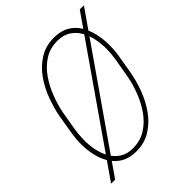

<svg xmlns="http://www.w3.org/2000/svg" viewBox="-213 -852 1010 1010"><g transform="rotate(-45 292.0 -346.5)"><path d="M584.5 -729 52.2 35.6 22.5 35.2 554.2 -729.5ZM525.9 -409.7 507.3 -301.3Q498 -250 477.5 -195.6Q457 -141.1 423.8 -94.5Q390.6 -47.9 343.5 -18.8Q296.4 10.3 234.9 9.8Q185.5 9.3 151.9 -10.5Q118.2 -30.3 97.2 -63.7Q76.2 -97.2 66.9 -138.2Q57.6 -179.2 57.6 -221.2Q57.6 -263.2 64 -301.3L82 -409.2Q91.8 -460.4 112.1 -515.1Q132.3 -569.8 165.5 -616.5Q198.7 -663.1 245.6 -692.1Q292.5 -721.2 354.5 -720.7Q403.8 -720.2 437.7 -700.7Q471.7 -681.2 492.2 -647.5Q512.7 -613.8 522.2 -573Q531.7 -532.2 532 -489.7Q532.2 -447.3 525.9 -409.7ZM481.9 -301.3 501 -411.1Q506.8 -443.8 507.1 -482.7Q507.3 -521.5 499.5 -559.1Q491.7 -596.7 474.1 -627.2Q456.5 -657.7 427 -676.8Q397.5 -695.8 353.5 -695.8Q299.3 -696.3 257.3 -669.4Q215.3 -642.6 185.3 -599.4Q155.3 -556.2 136.5 -506.3Q117.7 -456.5 108.4 -410.6L89.8 -301.3Q84.5 -268.6 83.7 -229.7Q83 -190.9 90.8 -152.8Q98.6 -114.7 116 -84Q133.3 -53.2 162.6 -33.9Q191.9 -14.6 235.4 -14.6Q290.5 -14.6 332.8 -41.3Q375 -67.9 405.3 -111.3Q435.5 -154.8 454.6 -205.1Q473.6 -255.4 481.9 -301.3Z"/></g></svg>

Font: Roboto Condensed Thin
Style: Italic
Weight: 250
Italic angle: -12°
Designer: Christian Robertson
Foundry: Google
Version: Version 3.008; 2023